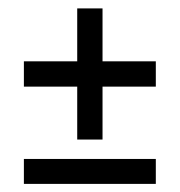

<svg xmlns="http://www.w3.org/2000/svg" viewBox="-20 -484 430 459"><path d="M164.6 -150.4V-276.9H37.1V-337.4H164.6V-463.9H225.1V-337.4H352.5V-276.9H225.1V-150.4ZM37.1 -44.4V-104H352.5V-44.4Z"/></svg>

Font: Markazi Text SemiBold
Style: Regular
Weight: 600
Designer: Borna Izadpanah (Arabic designer), Fiona Ross (Arabic design director) and Florian Runge (Latin designer)
Foundry: Borna Izadpanah and Florian Runge
Version: Version 1.001; ttfautohint (v1.8.3)